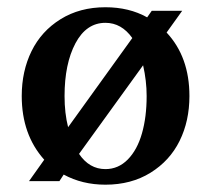

<svg xmlns="http://www.w3.org/2000/svg" viewBox="-20 -500 583 530"><path d="M271 9.8Q207 9.8 155.8 -18.1L144 0H60.1L102.1 -59.1Q40 -128.4 40 -234.9Q40 -303.7 67.1 -358.9Q94.2 -414.1 147.2 -447Q200.2 -480 271 -480Q336.4 -480 386.2 -452.1L398.9 -470.2H482.9L439.9 -410.2Q502.9 -342.8 502.9 -234.9Q502.9 -166 475.8 -111.1Q448.7 -56.2 395.5 -23.2Q342.3 9.8 271 9.8ZM168 -148.9 345.2 -395Q315.4 -437 271 -437Q218.3 -437 188.2 -380.4Q158.2 -323.7 158.2 -234.9Q158.2 -187.5 168 -148.9ZM271 -33.2Q306.6 -33.2 332.8 -59.8Q358.9 -86.4 371.8 -131.6Q384.8 -176.8 384.8 -234.9Q384.8 -276.9 375 -319.8L198.2 -75.2Q226.6 -33.2 271 -33.2Z"/></svg>

Font: El Messiri SemiBold
Style: Regular
Weight: 600
Designer: Mohamed Gaber
Foundry: Kief Type Foundry
Version: Version 2.007;PS 002.007;hotconv 1.0.88;makeotf.lib2.5.64775